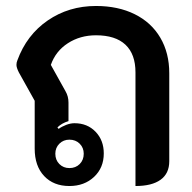

<svg xmlns="http://www.w3.org/2000/svg" viewBox="-20 -613 641 642"><path d="M96 -116V-276L43 -371Q35 -387 35 -396Q35 -404 38 -411Q69 -496 139.5 -544.5Q210 -593 301 -593Q375 -593 430.5 -565.5Q486 -538 516 -487Q546 -436 546 -368V-74Q546 -33 517 -12Q488 9 433 9V-371Q433 -432 399.5 -463.5Q366 -495 301 -495Q248 -495 207 -468.5Q166 -442 150 -396L199 -308Q209 -291 209 -270V-208Q186 -201 172 -187L176 -182Q187 -190 201.5 -195.5Q216 -201 229 -201Q272 -201 299.5 -172.5Q327 -144 327 -100Q327 -52 294.5 -21.5Q262 9 212 9Q159 9 127.5 -24.5Q96 -58 96 -116ZM260 -99Q260 -119 246.5 -132.5Q233 -146 212 -146Q192 -146 178.5 -132.5Q165 -119 165 -99Q165 -78 178.5 -64.5Q192 -51 212 -51Q233 -51 246.5 -64.5Q260 -78 260 -99Z"/></svg>

Font: K2D SemiBold
Style: Regular
Weight: 600
Designer: Katatrad Aksorn Co.,Ltd.
Foundry: Cadson Demak Co.,Ltd.
Version: Version 1.000; ttfautohint (v1.6)